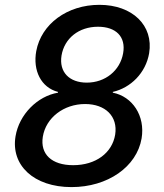

<svg xmlns="http://www.w3.org/2000/svg" viewBox="-20 -757 671 787"><path d="M273.1 9.9C421.5 9.9 540.5 -73.2 560.4 -189.6C576 -282.7 522.4 -361.5 442.5 -377.1V-380.3C515.6 -397 577.4 -457.7 591.3 -538.7C610.1 -652.3 523.1 -737.2 387.4 -737.2C255.3 -737.2 149.1 -658.4 128.6 -547.6C114 -468 148.4 -398.1 217.7 -380.3V-377.1C133.5 -362.9 58.6 -288 43.7 -198.5C23.8 -79.9 118.3 9.9 273.1 9.9ZM155.5 -196.4C168 -274.5 241.5 -330.6 328.8 -330.6C411.6 -330.6 463.8 -280.2 452.1 -205.3C440 -130.7 373.2 -79.9 279.8 -79.9C191.8 -79.9 144.2 -125 155.5 -196.4ZM232.2 -529.5C244 -600.1 303.3 -647.4 381.7 -647.4C454.9 -647.4 496.8 -606.9 484.7 -538.7C472.3 -468 411.9 -418.3 335.6 -418.3C264.9 -418.3 221.2 -460.9 232.2 -529.5Z"/></svg>

Font: Margiela Sans Medium
Style: Italic
Weight: 500
Italic angle: -9.39999°
Designer: Stefan Endress, Andreas Faust
Version: Version 1.100;FEAKit 1.0